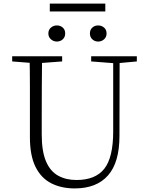

<svg xmlns="http://www.w3.org/2000/svg" viewBox="-20 -1037 828 1072"><path d="M297 -805Q279 -805 264.5 -817.5Q250 -830 250 -850Q250 -871 264.5 -883Q279 -895 297 -895Q317 -895 330.5 -883Q344 -871 344 -850Q344 -830 330.5 -817.5Q317 -805 297 -805ZM528 -805Q509 -805 495.5 -817.5Q482 -830 482 -850Q482 -871 495.5 -883Q509 -895 528 -895Q547 -895 561 -883Q575 -871 575 -850Q575 -830 561 -817.5Q547 -805 528 -805ZM258 -973V-1017H568V-973ZM397 15Q322 15 265.5 -14Q209 -43 178 -106Q147 -169 147 -271V-387Q147 -472 147 -556Q147 -640 145 -723H215Q214 -641 213.5 -557Q213 -473 213 -387V-286Q213 -193 236.5 -137Q260 -81 304 -56.5Q348 -32 407 -32Q513 -32 562.5 -95Q612 -158 612 -303V-723H648L647 -278Q647 -130 583 -57.5Q519 15 397 15ZM48 -694V-723H327V-694L194 -684H175ZM489 -694V-723H744V-694L636 -684H618Z"/></svg>

Font: Noto Serif HK
Style: Regular
Weight: 200
Designer: Ryoko NISHIZUKA 西塚涼子 (kana & ideographs); Frank Grießhammer (Latin, Greek & Cyrillic); Wenlong ZHANG 张文龙 (bopomofo); San
Foundry: Adobe
Version: Version 2.001;hotconv 1.1.0;makeotfexe 2.6.0